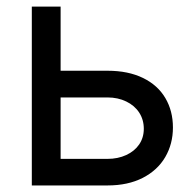

<svg xmlns="http://www.w3.org/2000/svg" viewBox="-20 -566 599 586"><path d="M507.8 -176.8Q507.8 -127 484.4 -86.7Q460.9 -46.4 415.8 -23.2Q370.6 0 308.1 0H77.1V-545.9H165V-81.1H308.1Q339.8 -81.1 365.2 -92.8Q390.6 -104.5 404.8 -125.2Q418.9 -146 418.9 -172.9Q418.9 -200.7 404.8 -222.4Q390.6 -244.1 365.2 -256.3Q339.8 -268.6 308.1 -268.6H151.4V-350.1H308.1Q371.1 -350.1 416.3 -328.1Q461.4 -306.2 484.6 -266.8Q507.8 -227.5 507.8 -176.8Z"/></svg>

Font: Inter RS Variable
Style: Regular
Weight: 400
Designer: Rasmus Andersson (customised by Maria Ramos and Noel Pretorius)
Foundry: rsms
Version: Version 3.001;Glyphs 3.2.3 (3260)